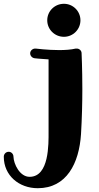

<svg xmlns="http://www.w3.org/2000/svg" viewBox="-155 -747 522 1012"><path d="M275 -467C275 -479 264 -491 250 -491C248 -491 246 -491 244 -491C219 -485 188 -483 157 -483C95 -483 34 -491 33 -491C32 -491 31 -491 30 -491C17 -491 4 -480 4 -466C4 -453 14 -442 27 -440C29 -440 60 -436 101 -434V-52C101 11 105 185 1 185C-51 185 -83 117 -84 79C-84 65 -95 53 -109 53C-124 53 -135 65 -135 79C-135 178 -55 245 44 245C196 245 262 114 272 -40C277 -123 279 -206 279 -277C279 -386 275 -466 275 -467ZM269 -640C269 -688 230 -727 182 -727C133 -727 94 -688 94 -640C94 -592 133 -553 182 -553C230 -553 269 -592 269 -640Z"/></svg>

Font: Ribeye
Style: Regular
Weight: 400
Designer: Astigmatic (AOETI)
Foundry: Astigmatic (AOETI)
Version: Version 1.000